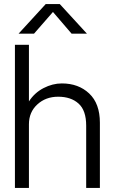

<svg xmlns="http://www.w3.org/2000/svg" viewBox="-20 -919 562 939"><path d="M203.5 -899H272.5L405 -754.5H330L239 -860.5L146.5 -754.5H71ZM401.5 -304.5Q401.5 -379 364.2 -412.5Q327 -446 264.5 -446Q203.5 -446 162.5 -408.2Q121.5 -370.5 121.5 -311.5V0H53V-700H121.5V-423Q149 -465.5 193 -488.2Q237 -511 282.5 -511Q364 -511 416.2 -461.8Q468.5 -412.5 468.5 -319V0H401.5Z"/></svg>

Font: Overused Grotesk Book
Style: Regular
Weight: 375
Version: Version 0.004